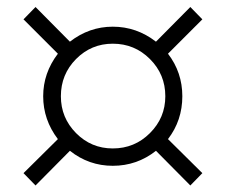

<svg xmlns="http://www.w3.org/2000/svg" viewBox="-20 -665 661 562"><path d="M537.1 -122.1 436.5 -223.6Q380.9 -179.7 310.1 -179.7Q240.2 -179.7 184.6 -223.6L84 -122.1L48.8 -158.2L149.4 -257.8Q106.4 -314.5 106.4 -383.3Q106.4 -451.2 149.4 -507.8L48.8 -608.4L84 -644.5L184.6 -543Q241.2 -586.9 310.1 -586.9Q379.9 -586.9 436.5 -543L537.1 -644.5L572.3 -608.4L471.7 -507.8Q513.7 -453.1 513.7 -383.3Q513.7 -312.5 471.7 -257.8L572.3 -158.2ZM310.1 -230.5Q374 -230.5 418.9 -275.4Q463.9 -320.3 463.9 -383.3Q463.9 -447.3 418.9 -492.2Q374 -537.1 310.1 -537.1Q247.1 -537.1 202.6 -492.2Q158.2 -447.3 158.2 -383.3Q158.2 -320.3 202.6 -275.4Q247.1 -230.5 310.1 -230.5Z"/></svg>

Font: Almanac
Style: Regular
Weight: 400
Designer: Eden's Almanac
Version: Version 3.501;March 28, 2021;FontCreator 13.0.0.2683 64-bit